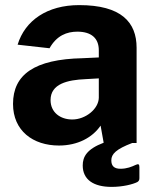

<svg xmlns="http://www.w3.org/2000/svg" viewBox="-20 -560 608 752"><path d="M304 88C304 144 347 172 417 172C461 172 500 162 518 153C524 149 526 145 526 138V95C526 84 523 80 511 86C496 93 477 101 452 101C427 101 416 90 416 68C416 43 435 24 498 0H515V-373C515 -473 455 -540 290 -540C165 -540 78 -480 49 -385L174 -371C202 -421 242 -436 283 -436C337 -436 367 -411 367 -363V-335L303 -332C115 -328 31 -268 31 -153C31 -48 109 10 211 10C284 10 342 -21 374 -68L386 -1C320 24 304 54 304 88ZM263 -92C216 -92 178 -120 178 -168C178 -232 245 -247 315 -250L367 -253V-177C366 -133 315 -92 263 -92Z"/></svg>

Font: Cheyenne Sans
Style: Bold
Weight: 700
Designer: The Public Sans project authors (U.S. Web Design System), Libre Franklin designed by Pablo Impallari and Rodrigo Fuenzal
Foundry: The Cheyenne Sans Project Authors
Version: Version 2.007